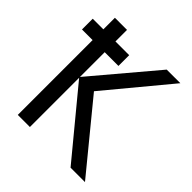

<svg xmlns="http://www.w3.org/2000/svg" viewBox="-190 -856 998 998"><g transform="rotate(45 309.0 -357.0)"><path d="M284 -367 572 -714H472L180 -368V-550H281V-629H180V-714H91V-629H13V-550H91V0H180V-362L479 0H585Z"/></g></svg>

Font: Noto Sans Thai
Style: Regular
Weight: 400
Designer: Monotype Design Team
Foundry: Monotype Imaging Inc.
Version: Version 1.901